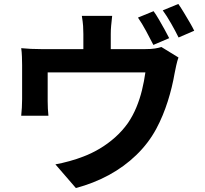

<svg xmlns="http://www.w3.org/2000/svg" viewBox="-20 -885 1040 975"><path d="M759.9 -828.2Q772.9 -810.4 787.5 -785.2Q802.1 -760.1 815.9 -735.1Q829.7 -710.1 839.2 -691.2L758.9 -656.9Q743.4 -687.7 722 -727.3Q700.6 -766.9 680.6 -795.7ZM885.6 -864.9Q898.8 -846.1 914 -820.8Q929.2 -795.5 943.6 -771Q957.9 -746.5 966.3 -728.9L886.9 -694.6Q871.4 -726.3 849.2 -765.3Q827 -804.4 806.5 -832.4ZM549.6 -804.4Q546.1 -772.5 544.3 -753.1Q542.5 -733.8 542.5 -712.1Q542.5 -699 542.5 -672.1Q542.5 -645.2 542.5 -616.3Q542.5 -587.4 542.5 -568H403.3Q403.3 -589.9 403.3 -618.8Q403.3 -647.7 403.3 -673.4Q403.3 -699 403.3 -712.1Q403.3 -733.8 402 -753.1Q400.7 -772.5 395.6 -804.4ZM886.3 -593.1Q880.4 -577.2 875 -552.9Q869.7 -528.7 866.9 -513.9Q860.8 -478.2 852 -442.1Q843.2 -406.1 831.9 -370.4Q820.6 -334.8 806.1 -299.7Q791.6 -264.5 773.3 -230.4Q733.6 -157 671.9 -97.5Q610.2 -37.9 532.4 4.2Q454.6 46.2 365.3 69.9L261.3 -50.4Q295.2 -56.3 333.6 -67Q371.9 -77.7 402.7 -89.8Q444 -105.2 485.7 -129.8Q527.4 -154.5 564.4 -187.4Q601.5 -220.4 629.8 -260.4Q654.9 -297.4 672.5 -339.9Q690.1 -382.3 701.2 -427.9Q712.2 -473.4 718.3 -517.5H222.1Q222.1 -504.2 222.1 -484.6Q222.1 -465 222.1 -442.9Q222.1 -420.9 222.1 -401.9Q222.1 -383 222.1 -371.2Q222.1 -354.2 223.1 -333.3Q224.1 -312.4 225.9 -297.4H87.7Q89.7 -316.3 91 -338.8Q92.3 -361.2 92.3 -381.2Q92.3 -393.2 92.3 -416.4Q92.3 -439.6 92.3 -466.2Q92.3 -492.7 92.3 -516.4Q92.3 -540.1 92.3 -554.5Q92.3 -571 91.4 -596.7Q90.5 -622.3 87.7 -640.4Q113.5 -637.9 137.4 -636.8Q161.2 -635.6 189.9 -635.6H716.7Q747.9 -635.6 767.2 -638.8Q786.5 -642 799.5 -646.3Z"/></svg>

Font: Noto Sans HK Thin
Style: Regular
Weight: 100
Designer: Ryoko NISHIZUKA 西塚涼子 (kana, bopomofo & ideographs); Paul D. Hunt (Latin, Greek & Cyrillic); Sandoll Communications 산돌커뮤니
Foundry: Adobe
Version: Version 2.004-H2;hotconv 1.0.118;makeotfexe 2.5.65603